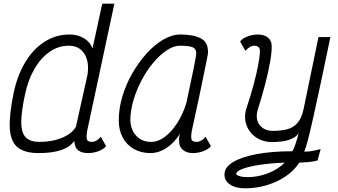

<svg xmlns="http://www.w3.org/2000/svg" viewBox="-20 -820 1840 1046"><path d="M481 -47Q493 -47 506 -54.5Q519 -62 529 -75L558 -24Q545 -7 517 3.5Q489 14 460 14Q425 14 405.5 -1.5Q386 -17 385 -52Q360 -18 312 -2Q264 14 191 14Q115 14 76.5 -17Q38 -48 33.5 -119Q29 -190 54 -312Q74 -408 117 -480Q160 -552 222 -592Q284 -632 359 -632Q405 -632 438.5 -611Q472 -590 484 -556L537 -800H603L454 -103Q450 -78 453 -62.5Q456 -47 481 -47ZM195 -47Q266 -47 320.5 -70.5Q375 -94 394 -131L457 -414Q467 -485 439 -528Q411 -571 355 -571Q298 -571 250 -537.5Q202 -504 167.5 -444.5Q133 -385 116 -304Q95 -207 96 -150.5Q97 -94 121.5 -70.5Q146 -47 195 -47Z M1100 -75 1129 -24Q1116 -7 1088 3.5Q1060 14 1031 14Q997 14 976.5 -3.5Q956 -21 956 -47Q955 -61 956.5 -74Q958 -87 961 -93Q932 -44 888.5 -15Q845 14 800 14Q748 14 709 -8.5Q670 -31 648.5 -71Q627 -111 627 -165Q627 -228 646.5 -294Q666 -360 700.5 -420Q735 -480 778 -528Q821 -576 869 -604Q917 -632 963 -632Q1032 -632 1072.5 -612Q1113 -592 1113 -539Q1114 -535 1112 -522.5Q1110 -510 1104.5 -484Q1099 -458 1089.5 -410.5Q1080 -363 1064 -287.5Q1048 -212 1024 -103Q1020 -77 1023 -62Q1026 -47 1052 -47Q1064 -47 1077 -54.5Q1090 -62 1100 -75ZM803 -47Q841 -47 877 -73.5Q913 -100 944.5 -148Q976 -196 995 -258Q1019 -370 1034 -442.5Q1049 -515 1049 -531Q1049 -555 1028.5 -563Q1008 -571 960 -571Q926 -571 888.5 -546Q851 -521 815.5 -479Q780 -437 752 -384Q724 -331 707.5 -275.5Q691 -220 690 -168Q691 -114 722 -80.5Q753 -47 803 -47Z M1315 206Q1264 206 1233 185Q1202 164 1203 130Q1203 92 1248 64Q1293 36 1376.5 20Q1460 4 1573 4Q1581 -10 1587.5 -28.5Q1594 -47 1599.5 -65.5Q1605 -84 1607 -95Q1597 -77 1572.5 -65.5Q1548 -54 1519 -50Q1490 -46 1465 -46Q1411 -46 1373.5 -72.5Q1336 -99 1322 -141Q1308 -183 1322 -228Q1345 -296 1361.5 -358Q1378 -420 1387 -468Q1396 -516 1396 -544Q1396 -557 1387.5 -564Q1379 -571 1365 -571Q1353 -571 1340.5 -563.5Q1328 -556 1317 -543L1288 -594Q1302 -612 1330 -622Q1358 -632 1386 -632Q1420 -632 1440.5 -614.5Q1461 -597 1460 -568Q1461 -538 1452 -485.5Q1443 -433 1426 -366.5Q1409 -300 1385 -225Q1369 -172 1394 -139.5Q1419 -107 1468 -107Q1510 -107 1543.5 -115.5Q1577 -124 1600 -149.5Q1623 -175 1634 -226L1715 -618H1780Q1750 -474 1727 -365.5Q1704 -257 1687 -181.5Q1670 -106 1658 -59.5Q1646 -13 1637 6Q1657 6 1671.5 4Q1686 2 1699 -1Q1712 -4 1727 -8L1710 54Q1687 61 1660 63Q1633 65 1610 66Q1584 108 1538 139.5Q1492 171 1434.5 188.5Q1377 206 1315 206ZM1330 145Q1386 145 1441 123.5Q1496 102 1531 66Q1455 69 1395.5 78Q1336 87 1301.5 100Q1267 113 1267 127Q1267 134 1285 139.5Q1303 145 1330 145Z"/></svg>

Font: Victor Mono Thin Light
Style: Italic
Weight: 300
Italic angle: -12°
Monospace: yes
Version: Version 1.561;gftools[0.9.30]